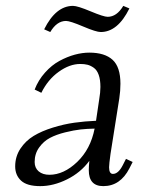

<svg xmlns="http://www.w3.org/2000/svg" viewBox="-20 -633 495 660"><path d="M32.2 -61Q32.2 -94.7 50 -121.8Q67.9 -148.9 95.7 -165.8Q123.5 -182.6 161.4 -194.3Q199.2 -206.1 235.6 -211.2Q272 -216.3 310.1 -217.8L320.8 -290Q325.2 -315.4 325.2 -334Q325.2 -358.9 319.3 -375.5Q313.5 -392.1 302.5 -399.9Q291.5 -407.7 280.8 -410.4Q270 -413.1 255.9 -413.1Q219.2 -413.1 181.9 -386.2Q144.5 -359.4 122.1 -314L99.1 -325.2Q111.8 -357.9 134.8 -383.5Q157.7 -409.2 184.3 -423.6Q210.9 -438 237.1 -445.1Q263.2 -452.1 287.1 -452.1Q339.8 -452.1 366.9 -427.5Q394 -402.8 394 -345.2Q394 -320.3 390.1 -294.9L359.9 -104Q355 -68.8 355 -58.1Q355 -35.2 368.2 -35.2Q386.7 -35.2 401.9 -64.9L413.1 -86.9L436 -76.2L424.8 -54.2Q393.6 6.8 335 6.8Q285.2 6.8 285.2 -47.9Q285.2 -60.5 287.1 -80.1Q257.3 -39.6 210.4 -16.4Q163.6 6.8 118.2 6.8Q72.8 6.8 52.5 -12Q32.2 -30.8 32.2 -61ZM99.1 -76.2Q99.1 -55.7 113 -43.9Q127 -32.2 149.9 -32.2Q199.2 -32.2 245.4 -76.4Q291.5 -120.6 305.2 -190.9Q279.8 -190.4 257.1 -188Q234.4 -185.5 203.9 -178Q173.3 -170.4 151.6 -158.9Q129.9 -147.5 114.5 -126Q99.1 -104.5 99.1 -76.2ZM131.8 -532.2Q171.9 -612.8 231 -612.8Q246.6 -612.8 291.5 -594Q336.4 -575.2 350.1 -575.2Q381.3 -575.2 403.8 -612.8L424.8 -604Q384.8 -522.9 326.2 -522.9Q310.5 -522.9 265.6 -542Q220.7 -561 207 -561Q175.3 -561 152.8 -522.9Z"/></svg>

Font: Dihjauti S
Style: Italic
Weight: 400
Italic angle: -9°
Designer: T. Christopher White
Version: Version 3.0.0